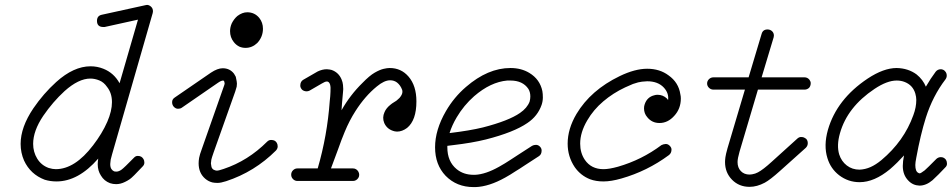

<svg xmlns="http://www.w3.org/2000/svg" viewBox="-20 -737 3877 782"><path d="M178 -53Q194 -48 207 -48Q285 -48 359 -145Q396 -193 417 -241Q436 -285 436 -321Q436 -358 416 -383Q403 -402 384.5 -409.5Q366 -417 348 -417Q300 -417 243 -366Q195 -322 156 -265Q115 -204 115 -151Q115 -118 131.5 -91Q148 -64 178 -53ZM380 -91Q299 2 210 2Q185 2 162 -5Q104 -27 78 -83Q64 -115 64 -151Q64 -219 116 -296Q157 -356 209 -403Q280 -467 349 -467Q376 -467 401 -457Q444 -440 467 -398L542 -657L406 -627H401Q375 -627 375 -652Q375 -673 395 -677Q574 -716 575 -716.5Q576 -717 579.5 -717Q583 -717 587.5 -715Q592 -713 596 -709Q603 -702 603 -691Q603 -688 602 -684Q438 -115 436.5 -108.5Q435 -102 433.5 -97Q432 -92 431 -87.5Q430 -83 430 -79Q429 -72 429 -69Q429 -56 433.5 -49Q438 -42 445 -39L453 -38Q464 -38 475 -46Q486 -54 525 -94Q532 -102 541 -102Q550 -102 555.5 -98.5Q561 -95 564.5 -89Q568 -83 568 -74.5Q568 -66 561 -59Q520 -15 509 -7.5Q498 0 489 4Q471 13 453 13Q440 13 428 9Q404 0 391 -22Q378 -42 378 -68Q378 -77 380 -91Z M692 -340 839 -441Q866 -459 887 -459Q916 -459 933 -437Q938 -429 940 -425L941 -421Q945 -403 945 -396.5Q945 -390 944 -384Q941 -374 938 -364L850 -116Q842 -93 841 -87.5Q840 -82 840 -81Q840 -80 840 -79Q839 -75 839 -72.5Q839 -70 840 -65Q841 -47 857 -43Q860 -42 863 -42Q871 -42 891 -49Q990 -82 1068 -160Q1075 -167 1084 -167Q1093 -167 1098.5 -164Q1104 -161 1107.5 -155Q1111 -149 1111 -140.5Q1111 -132 1104 -124Q1017 -37 901 1Q879 8 866.5 8Q854 8 845 6Q829 2 816 -9Q789 -32 789 -72Q789 -82 791 -94Q793 -106 803 -133Q893 -388 894 -392Q895 -396 895 -398L893 -406Q891 -409 889 -409Q881 -409 868 -400L720 -298Q714 -294 705 -294Q696 -294 688.5 -301.5Q681 -309 681 -321Q681 -333 692 -340ZM917 -610Q917 -626 924 -642Q933 -660 947 -672Q967 -687 987 -687Q1017 -687 1036 -664Q1051 -645 1051 -620Q1051 -587 1028 -562Q1007 -542 980 -542Q967 -542 955 -547Q941 -554 932 -566Q917 -585 917 -610Z M1191 0Q1181 0 1173.5 -7.5Q1166 -15 1166 -25.5Q1166 -36 1173.5 -43.5Q1181 -51 1191 -51H1274Q1313 -185 1323 -325Q1324 -331 1325 -345Q1326 -359 1326 -363Q1329 -402 1313 -405H1311Q1304 -405 1291 -397L1241 -368Q1235 -365 1229 -365Q1223 -365 1218 -367Q1213 -369 1210 -372Q1203 -380 1203 -388Q1203 -405 1215 -412Q1270 -444 1274 -446Q1293 -455 1311 -455Q1325 -454 1331 -452Q1359 -442 1371 -414Q1376 -402 1377 -391Q1378 -380 1378 -374Q1378 -368 1377 -361Q1374 -328 1373 -316.5Q1372 -305 1371 -288Q1406 -350 1456 -399Q1485 -429 1506 -441Q1527 -453 1542 -456.5Q1557 -460 1567 -460Q1614 -460 1644 -425Q1676 -388 1676 -324Q1676 -247 1638 -216Q1618 -201 1597 -201Q1592 -201 1588 -202Q1557 -209 1545 -236Q1536 -258 1546 -280Q1553 -297 1571 -311Q1577 -316 1584.5 -320.5Q1592 -325 1594 -326.5Q1596 -328 1597 -329Q1603 -334 1607 -338L1611 -343Q1619 -354 1619 -363Q1619 -368 1618 -371Q1611 -390 1597 -401Q1585 -410 1569 -410Q1545 -410 1515 -385Q1467 -346 1428 -285Q1403 -246 1384 -200Q1371 -169 1357 -129L1328 -51H1418Q1425 -51 1430.5 -47.5Q1436 -44 1439.5 -38Q1443 -32 1443 -25Q1443 -18 1439.5 -12.5Q1436 -7 1430.5 -3.5Q1425 0 1418 0Z M2140 -344Q2140 -362 2132 -375Q2109 -409 2059 -409Q2053 -409 2046 -409Q1978 -403 1911 -345Q1869 -308 1840 -259Q1821 -227 1811 -195Q1894 -205 1947 -218Q2052 -245 2098 -277Q2127 -297 2137 -323Q2140 -334 2140 -344ZM1802 -137Q1802 -79 1840 -48Q1868 -25 1909 -25H1915Q1958 -27 2013 -58Q2038 -72 2059 -86Q2080 -100 2092 -107.5Q2104 -115 2147 -143Q2154 -147 2163 -147Q2172 -147 2179 -140Q2186 -133 2186 -124Q2186 -108 2175 -101Q2131 -73 2118 -64Q2105 -55 2097.5 -50.5Q2090 -46 2079 -39Q2058 -25 2038 -14Q1972 23 1917 25H1909Q1840 25 1795 -21Q1752 -66 1752 -137Q1752 -208 1796 -284Q1829 -341 1878 -383Q1967 -460 2059 -460Q2103 -460 2136 -440Q2179 -414 2189 -366Q2191 -355 2191 -340Q2191 -325 2186 -310Q2170 -264 2128 -236Q2073 -198 1959 -169Q1903 -155 1826 -146L1802 -143Q1802 -140 1802 -137Z M2343 -152Q2343 -114 2362 -86Q2388 -48 2438 -48Q2461 -48 2497 -58Q2594 -86 2674 -146Q2682 -150 2691 -150.5Q2700 -151 2707.5 -143.5Q2715 -136 2715 -128Q2715 -113 2704 -105Q2616 -40 2511 -10Q2469 2 2438 2Q2407 2 2383 -7Q2345 -22 2321 -56Q2292 -99 2292 -152Q2292 -212 2328 -273Q2386 -370 2504 -427Q2566 -457 2616 -457Q2667 -457 2703 -430Q2744 -401 2751 -353Q2753 -345 2753 -336Q2753 -294 2726 -265Q2700 -236 2666 -236Q2635 -236 2616 -260Q2603 -275 2603 -296Q2603 -305 2606 -313Q2616 -342 2645 -349Q2651 -351 2658 -351Q2680 -351 2696 -336Q2699 -333 2701 -329Q2705 -357 2684 -380Q2660 -406 2616 -406Q2592 -405 2579 -401.5Q2566 -398 2558 -395Q2543 -389 2526 -381Q2477 -358 2437 -324Q2397 -290 2372 -247Q2343 -198 2343 -152Z M3106 -617Q3117 -617 3124.5 -610Q3132 -603 3132 -592L3131 -585L3082 -422H3257Q3269 -422 3277 -412Q3282 -405 3282 -398.5Q3282 -392 3280 -387Q3278 -382 3275 -379Q3267 -372 3257 -372H3067L2992 -119Q2984 -91 2984 -77Q2984 -54 2997.5 -40Q3011 -26 3033 -26L3043 -27Q3056 -29 3067 -35Q3088 -46 3123 -78L3228 -173Q3235 -179 3242.5 -179Q3250 -179 3254.5 -177Q3259 -175 3263 -172Q3270 -165 3270 -154Q3270 -143 3262 -135L3156 -40Q3117 -5 3095 7Q3063 24 3033 24Q2990 24 2961.5 -5Q2933 -34 2933 -77Q2933 -85 2934.5 -96.5Q2936 -108 2943 -133L3014 -372H2886Q2875 -372 2867.5 -379.5Q2860 -387 2860 -397Q2860 -407 2867.5 -414.5Q2875 -422 2886 -422H3029L3082 -599Q3087 -617 3106 -617Z M3712 -330Q3712 -342 3708 -356Q3698 -390 3665 -403Q3650 -409 3632 -409Q3593 -409 3542 -375Q3431 -301 3401 -194Q3387 -145 3398 -108Q3407 -80 3429 -63Q3451 -46 3481 -46Q3504 -47 3525.5 -56.5Q3547 -66 3570 -85Q3662 -162 3700 -268Q3712 -300 3712 -330ZM3812 -455Q3816 -455 3821 -453Q3826 -451 3829 -447Q3836 -440 3836 -429Q3836 -421 3831 -414Q3779 -346 3751 -258Q3729 -188 3712 -95Q3708 -75 3708 -65Q3708 -39 3720 -33Q3722 -32 3724 -31H3725Q3729 -31 3733 -34L3746 -43Q3754 -50 3764 -60Q3774 -70 3794 -90Q3802 -97 3812 -97Q3825 -97 3833 -86Q3837 -79 3837 -70Q3837 -61 3829 -54Q3810 -34 3803 -27Q3788 -13 3778 -3Q3752 19 3725 19Q3698 18 3680 -1Q3657 -24 3657 -61Q3657 -80 3662 -104Q3635 -74 3605 -48Q3541 5 3481 5Q3435 5 3398 -23Q3363 -50 3350 -93Q3334 -144 3352 -208Q3388 -333 3514 -417Q3579 -460 3632 -460Q3679 -459 3713 -434Q3739 -413 3751 -384Q3770 -417 3791 -445Q3799 -455 3812 -455Z"/></svg>

Font: TT2020Base
Style: Italic
Weight: 400
Italic angle: -15°
Version: Version 0.2.000